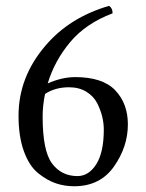

<svg xmlns="http://www.w3.org/2000/svg" viewBox="-20 -631 505 662"><path d="M135.3 -307.1Q127 -267.1 127 -229Q127 -110.8 159.4 -67.4Q191.9 -23.9 247.1 -23.9Q286.1 -23.9 312 -64.9Q337.9 -106 337.9 -184.1Q337.9 -206.1 332.5 -228.5Q327.1 -251 315.2 -274.9Q303.2 -298.8 278.1 -314.5Q252.9 -330.1 217.8 -330.1Q170.4 -330.1 135.3 -307.1ZM144.5 -343.3Q191.9 -364.7 238.8 -365.2Q334 -365.2 377.4 -319.6Q420.9 -273.9 420.9 -202.1Q420.9 -125 373 -56.9Q325.2 11.2 235.8 11.2Q202.6 11.2 172.9 1.2Q143.1 -8.8 112.1 -33.4Q81.1 -58.1 62.5 -109.1Q43.9 -160.2 43.9 -231.9Q43.9 -365.7 137.2 -474.1Q220.2 -571.3 356 -610.8Q368.2 -603 368.2 -585Q275.9 -550.3 221.9 -485.8Q168 -421.4 144.5 -343.3Z"/></svg>

Font: Linux Libertine Capitals
Style: Small Caps
Weight: 400
Designer: Philipp H. Poll
Foundry: Philipp H. Poll
Version: Version 5.1.3